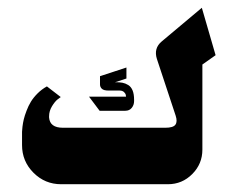

<svg xmlns="http://www.w3.org/2000/svg" viewBox="-20 -474 590 494"><path d="M137.3 0H412Q448.7 0 474.7 -26.2Q500.7 -52.3 500.7 -89V-308L534.7 -332L499.3 -454L396 -367.3Q375 -349.7 383.7 -322.3L432 -176.3Q437 -161 431.3 -153.2Q425.7 -145.3 405.3 -145.3H142Q108.3 -145.3 106.3 -171.7Q106.3 -173.3 106.3 -175Q106.3 -188.3 113.8 -200.7Q121.3 -213 128.7 -218.7L136.3 -224.3L100.7 -251.7Q87.3 -244.3 76.7 -233.7Q66 -223 59.5 -212.3Q53 -201.7 48.2 -188.8Q43.3 -176 41.2 -167Q39 -158 37.8 -147.8Q36.7 -137.7 36.7 -135Q36.7 -132.3 36.7 -130V-100.7Q36.7 -59 66.2 -29.5Q95.7 0 137.3 0ZM236.3 -189H302.3Q313 -189 319 -196.5Q325 -204 325 -214V-217.3Q325 -231.7 321.2 -241.2Q317.3 -250.7 310 -255.2Q302.7 -259.7 294.7 -261.2Q286.7 -262.7 275.7 -262.3L305.3 -272V-300.3L237.3 -278V-256.7Q237.3 -250.3 242 -245.7Q246.7 -241 259.7 -241H288Q295 -241 299.2 -237Q303.3 -233 303.7 -229.3L304.3 -225.3H209Z"/></svg>

Font: Jomhuria
Style: Regular
Weight: 400
Designer: Arabic design by Kourosh Beigpour, Latin design by Eben Sorkin, engineering by Lasse Fister and Khaled Hosney
Version: Version 1.0010